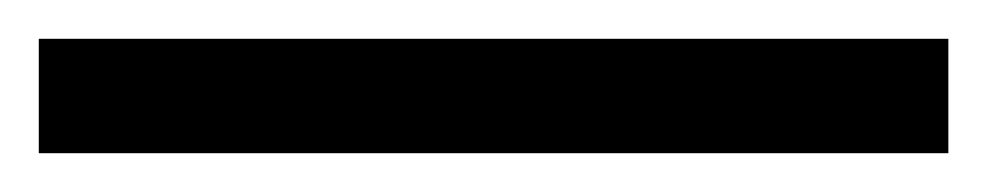

<svg xmlns="http://www.w3.org/2000/svg" viewBox="-25 63 509 99"><path d="M-5 142V83H464V142Z"/></svg>

Font: Noto Serif Thai SemiBold
Style: Regular
Weight: 600
Designer: Monotype Design Team
Foundry: Monotype Imaging Inc.
Version: Version 2.001; ttfautohint (v1.8.4.7-5d5b)